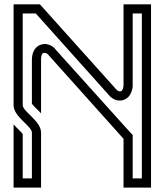

<svg xmlns="http://www.w3.org/2000/svg" viewBox="-20 -853 748 873"><path d="M666.7 -833.3H541.7V-468.8C541.7 -456.3 538.5 -437.5 526 -437.5C519.8 -437.5 513.5 -440.6 507.3 -447.9L161.5 -833.3H41.7V-375C41.7 -321.5 125 -279.7 125 -250V-41.7H83.3V-242.7C83.3 -247.1 53.1 -274.1 41.7 -287.5V0H166.7V-250C166.7 -303.5 83.3 -345.3 83.3 -375V-791.7H142.7L474 -421.9C486.5 -406.3 504.2 -395.8 524 -395.8C540.2 -395.8 575.4 -402.7 583.3 -458.3V-791.7H625V-41.7H583.3V-239.6L572.9 -250L224 -637.5C212.5 -646.9 197.9 -653.1 183.3 -653.1C178.1 -653.1 170.8 -651 169.8 -651C142.8 -644.3 125 -619.7 125 -580.2V-381.2C143.8 -357.8 151 -355.8 166.7 -337.5V-586.5C166.7 -600 171.9 -612.5 179.2 -612.5C195.8 -612.5 199 -604.2 202.1 -601L541.7 -221.9V0H666.7Z"/></svg>

Font: Sportrop
Style: Regular
Weight: 500
Version: Version 0.9